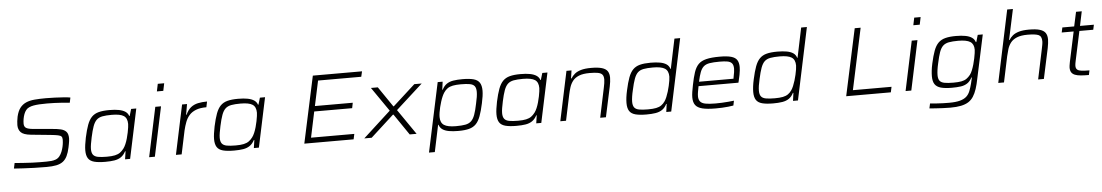

<svg xmlns="http://www.w3.org/2000/svg" viewBox="-42 -1252 11314 1971"><g transform="rotate(-5 5615.0 -266.5)"><path d="M392 8Q327 8 265.5 6Q204 4 151.5 1Q99 -2 57 -5L69 -61Q108 -58 155.5 -54.5Q203 -51 248.5 -49Q294 -47 327 -47Q367 -47 395.5 -47Q424 -47 447.5 -49.5Q471 -52 493 -60Q516 -69 532 -89Q548 -109 558 -134.5Q568 -160 573.5 -185Q579 -210 580.5 -229.5Q582 -249 582 -257Q582 -279 573 -289.5Q564 -300 538 -305.5Q512 -311 462 -316L260 -336Q184 -344 157.5 -372.5Q131 -401 131 -446Q131 -465 133.5 -486Q136 -507 141 -533Q154 -589 179 -621.5Q204 -654 241 -670.5Q278 -687 329.5 -691.5Q381 -696 447 -696Q492 -696 539.5 -694Q587 -692 629 -689Q671 -686 698 -681L687 -628Q654 -632 613 -635Q572 -638 530.5 -639.5Q489 -641 453 -641Q408 -641 374.5 -639Q341 -637 315.5 -632.5Q290 -628 270 -619Q250 -611 236 -593.5Q222 -576 213.5 -553Q205 -530 200.5 -505Q196 -480 196 -456Q196 -425 216 -411.5Q236 -398 288 -393L483 -376Q535 -372 571.5 -363.5Q608 -355 628 -333Q648 -311 648 -265Q648 -252 646 -238Q644 -224 641 -207.5Q638 -191 634 -172Q623 -120 606 -85Q589 -50 562 -29.5Q535 -9 493.5 -0.5Q452 8 392 8Z M998 8Q927 8 884 -3.5Q841 -15 822 -44.5Q803 -74 803 -127Q803 -153 807.5 -185Q812 -217 820 -257Q837 -336 856 -387Q875 -438 903 -466.5Q931 -495 974.5 -506.5Q1018 -518 1085 -518Q1143 -518 1183.5 -510Q1224 -502 1249 -485Q1274 -468 1283 -440H1288L1309 -510H1362L1254 0H1202L1214 -82H1209Q1189 -44 1160.5 -24.5Q1132 -5 1092.5 1.5Q1053 8 998 8ZM1019 -43Q1070 -43 1102 -50Q1134 -57 1155 -72Q1176 -87 1194 -111Q1207 -128 1218.5 -155Q1230 -182 1238.5 -212.5Q1247 -243 1253 -272.5Q1259 -302 1262 -325Q1265 -348 1265 -359Q1265 -419 1228.5 -443Q1192 -467 1105 -467Q1046 -467 1009 -460Q972 -453 949 -431.5Q926 -410 910.5 -367.5Q895 -325 880 -255Q872 -218 867 -187.5Q862 -157 862 -135Q862 -96 877.5 -76Q893 -56 927.5 -49.5Q962 -43 1019 -43Z M1588 -666 1604 -743H1670L1654 -666ZM1450 0 1558 -510H1617L1509 0Z M1726 0 1834 -510H1885L1866 -401H1871Q1893 -450 1924.5 -475Q1956 -500 1998 -509Q2040 -518 2092 -518L2080 -460Q2015 -460 1972 -443Q1929 -426 1903 -396.5Q1877 -367 1862 -327.5Q1847 -288 1836 -242L1785 0Z M2325 8Q2254 8 2211 -3.5Q2168 -15 2149 -44.5Q2130 -74 2130 -127Q2130 -153 2134.5 -185Q2139 -217 2147 -257Q2164 -336 2183 -387Q2202 -438 2230 -466.5Q2258 -495 2301.5 -506.5Q2345 -518 2412 -518Q2470 -518 2510.5 -510Q2551 -502 2576 -485Q2601 -468 2610 -440H2615L2636 -510H2689L2581 0H2529L2541 -82H2536Q2516 -44 2487.5 -24.5Q2459 -5 2419.5 1.5Q2380 8 2325 8ZM2346 -43Q2397 -43 2429 -50Q2461 -57 2482 -72Q2503 -87 2521 -111Q2534 -128 2545.5 -155Q2557 -182 2565.5 -212.5Q2574 -243 2580 -272.5Q2586 -302 2589 -325Q2592 -348 2592 -359Q2592 -419 2555.5 -443Q2519 -467 2432 -467Q2373 -467 2336 -460Q2299 -453 2276 -431.5Q2253 -410 2237.5 -367.5Q2222 -325 2207 -255Q2199 -218 2194 -187.5Q2189 -157 2189 -135Q2189 -96 2204.5 -76Q2220 -56 2254.5 -49.5Q2289 -43 2346 -43Z M3049 0 3197 -688H3704L3691 -633H3246L3191 -375H3581L3570 -320H3179L3123 -55H3569L3557 0Z M3667 0 3952 -261 3780 -510H3851L3993 -302H3998L4227 -510H4303L4027 -260L4206 0H4135L3987 -217H3981L3743 0Z M4316 203 4468 -510H4519L4508 -428H4513Q4532 -466 4560.5 -485.5Q4589 -505 4629 -511.5Q4669 -518 4723 -518Q4794 -518 4837 -506.5Q4880 -495 4899.5 -465.5Q4919 -436 4919 -383Q4919 -358 4914.5 -325.5Q4910 -293 4901 -253Q4884 -174 4865 -123Q4846 -72 4818 -43.5Q4790 -15 4746.5 -3.5Q4703 8 4636 8Q4581 8 4539.5 0.5Q4498 -7 4473 -24.5Q4448 -42 4438 -73H4434L4376 203ZM4616 -43Q4676 -43 4713 -50Q4750 -57 4773 -78.5Q4796 -100 4811.5 -142.5Q4827 -185 4841 -255Q4850 -293 4854.5 -323Q4859 -353 4859 -375Q4859 -415 4844 -434.5Q4829 -454 4795 -460.5Q4761 -467 4703 -467Q4653 -467 4620 -460.5Q4587 -454 4565.5 -439Q4544 -424 4527 -399Q4516 -383 4505.5 -359Q4495 -335 4486.5 -307.5Q4478 -280 4471 -252Q4464 -224 4460 -197.5Q4456 -171 4456 -151Q4456 -92 4493.5 -67.5Q4531 -43 4616 -43Z M5235 8Q5164 8 5121 -3.5Q5078 -15 5059 -44.5Q5040 -74 5040 -127Q5040 -153 5044.5 -185Q5049 -217 5057 -257Q5074 -336 5093 -387Q5112 -438 5140 -466.5Q5168 -495 5211.5 -506.5Q5255 -518 5322 -518Q5380 -518 5420.5 -510Q5461 -502 5486 -485Q5511 -468 5520 -440H5525L5546 -510H5599L5491 0H5439L5451 -82H5446Q5426 -44 5397.5 -24.5Q5369 -5 5329.5 1.5Q5290 8 5235 8ZM5256 -43Q5307 -43 5339 -50Q5371 -57 5392 -72Q5413 -87 5431 -111Q5444 -128 5455.5 -155Q5467 -182 5475.5 -212.5Q5484 -243 5490 -272.5Q5496 -302 5499 -325Q5502 -348 5502 -359Q5502 -419 5465.5 -443Q5429 -467 5342 -467Q5283 -467 5246 -460Q5209 -453 5186 -431.5Q5163 -410 5147.5 -367.5Q5132 -325 5117 -255Q5109 -218 5104 -187.5Q5099 -157 5099 -135Q5099 -96 5114.5 -76Q5130 -56 5164.5 -49.5Q5199 -43 5256 -43Z M5687 0 5795 -510H5847L5835 -428H5840Q5856 -454 5880 -474Q5904 -494 5944.5 -506Q5985 -518 6049 -518Q6121 -518 6161.5 -505.5Q6202 -493 6218.5 -467.5Q6235 -442 6235 -401Q6235 -384 6232 -360Q6229 -336 6224 -312L6157 0H6098L6162 -304Q6167 -327 6170.5 -349.5Q6174 -372 6174 -387Q6174 -422 6160 -438.5Q6146 -455 6114.5 -461Q6083 -467 6030 -467Q5961 -467 5919.5 -450Q5878 -433 5855.5 -404Q5833 -375 5821.5 -339Q5810 -303 5802 -265L5746 0Z M6575 8Q6504 8 6461 -3.5Q6418 -15 6399 -44.5Q6380 -74 6380 -127Q6380 -153 6384 -185Q6388 -217 6397 -257Q6414 -336 6433 -387Q6452 -438 6480 -466.5Q6508 -495 6551.5 -506.5Q6595 -518 6662 -518Q6718 -518 6759 -510.5Q6800 -503 6825.5 -485.5Q6851 -468 6860 -437H6864L6928 -743H6987L6830 0H6779L6790 -82H6785Q6766 -44 6737.5 -24.5Q6709 -5 6669 1.5Q6629 8 6575 8ZM6595 -43Q6646 -43 6678.5 -49.5Q6711 -56 6733 -71.5Q6755 -87 6771 -111Q6782 -127 6792.5 -152Q6803 -177 6812 -206.5Q6821 -236 6827.5 -265Q6834 -294 6838 -319Q6842 -344 6842 -359Q6842 -419 6805 -443Q6768 -467 6682 -467Q6623 -467 6585.5 -460Q6548 -453 6525.5 -431.5Q6503 -410 6487.5 -367.5Q6472 -325 6457 -255Q6448 -218 6443.5 -187.5Q6439 -157 6439 -135Q6439 -96 6454 -76Q6469 -56 6503.5 -49.5Q6538 -43 6595 -43Z M7287 8Q7201 8 7151 -4.5Q7101 -17 7079.5 -46Q7058 -75 7058 -126Q7058 -151 7063 -183Q7068 -215 7076 -254Q7091 -330 7108 -381Q7125 -432 7154 -462Q7183 -492 7235.5 -505Q7288 -518 7374 -518Q7449 -518 7492 -506Q7535 -494 7552.5 -466.5Q7570 -439 7570 -394Q7570 -380 7568 -360Q7566 -340 7561 -314Q7556 -288 7548 -255L7543 -235H7132Q7126 -204 7121.5 -178.5Q7117 -153 7117 -132Q7117 -98 7133 -78Q7149 -58 7187 -50.5Q7225 -43 7291 -43Q7321 -43 7355 -44.5Q7389 -46 7422.5 -49Q7456 -52 7481 -55L7471 -6Q7450 -2 7418.5 1.5Q7387 5 7353 6.5Q7319 8 7287 8ZM7141 -280H7496L7499 -298Q7505 -328 7508 -347Q7511 -366 7511 -382Q7511 -420 7495.5 -438Q7480 -456 7449 -461.5Q7418 -467 7369 -467Q7305 -467 7266 -460.5Q7227 -454 7204.5 -434Q7182 -414 7168 -377.5Q7154 -341 7141 -280Z M7881 8Q7810 8 7767 -3.5Q7724 -15 7705 -44.5Q7686 -74 7686 -127Q7686 -153 7690 -185Q7694 -217 7703 -257Q7720 -336 7739 -387Q7758 -438 7786 -466.5Q7814 -495 7857.5 -506.5Q7901 -518 7968 -518Q8024 -518 8065 -510.5Q8106 -503 8131.5 -485.5Q8157 -468 8166 -437H8170L8234 -743H8293L8136 0H8085L8096 -82H8091Q8072 -44 8043.5 -24.5Q8015 -5 7975 1.5Q7935 8 7881 8ZM7901 -43Q7952 -43 7984.5 -49.5Q8017 -56 8039 -71.5Q8061 -87 8077 -111Q8088 -127 8098.5 -152Q8109 -177 8118 -206.5Q8127 -236 8133.5 -265Q8140 -294 8144 -319Q8148 -344 8148 -359Q8148 -419 8111 -443Q8074 -467 7988 -467Q7929 -467 7891.5 -460Q7854 -453 7831.5 -431.5Q7809 -410 7793.5 -367.5Q7778 -325 7763 -255Q7754 -218 7749.5 -187.5Q7745 -157 7745 -135Q7745 -96 7760 -76Q7775 -56 7809.5 -49.5Q7844 -43 7901 -43Z M8633 0 8781 -688H8842L8707 -56H9105L9093 0Z M9383 -666 9399 -743H9465L9449 -666ZM9245 0 9353 -510H9412L9304 0Z M9688 210Q9650 210 9609 208Q9568 206 9532.5 203.5Q9497 201 9473 199L9484 149Q9514 152 9548.5 154.5Q9583 157 9617 158Q9651 159 9679 159Q9748 159 9791 147.5Q9834 136 9858.5 114Q9883 92 9896.5 58Q9910 24 9921 -19Q9925 -35 9928.5 -50.5Q9932 -66 9935 -80H9930Q9910 -41 9881 -22Q9852 -3 9813 2.5Q9774 8 9722 8Q9651 8 9608.5 -4Q9566 -16 9546.5 -45Q9527 -74 9527 -127Q9527 -153 9530.5 -185Q9534 -217 9543 -258Q9560 -336 9579 -387Q9598 -438 9626.5 -466.5Q9655 -495 9699 -506.5Q9743 -518 9809 -518Q9866 -518 9907 -510Q9948 -502 9973 -484.5Q9998 -467 10007 -438H10012L10033 -510H10085L9990 -66Q9978 -4 9963 41.5Q9948 87 9927 119.5Q9906 152 9875 171.5Q9844 191 9798.5 200.5Q9753 210 9688 210ZM9742 -43Q9792 -43 9824 -49Q9856 -55 9877.5 -70Q9899 -85 9917 -108Q9930 -125 9941 -152Q9952 -179 9961 -210.5Q9970 -242 9976 -272Q9982 -302 9985.5 -325.5Q9989 -349 9989 -361Q9989 -419 9951.5 -443Q9914 -467 9828 -467Q9769 -467 9731.5 -460Q9694 -453 9671 -431.5Q9648 -410 9633 -368Q9618 -326 9603 -255Q9594 -217 9590 -186.5Q9586 -156 9586 -134Q9586 -95 9601 -75.5Q9616 -56 9650.5 -49.5Q9685 -43 9742 -43Z M10200 0 10357 -743H10416L10349 -429H10354Q10369 -454 10393 -474Q10417 -494 10457.5 -506Q10498 -518 10562 -518Q10633 -518 10673.5 -505.5Q10714 -493 10731 -467.5Q10748 -442 10748 -400Q10748 -384 10745 -361Q10742 -338 10737 -312L10670 0H10611L10675 -304Q10680 -327 10684 -349.5Q10688 -372 10688 -387Q10688 -439 10655 -453Q10622 -467 10543 -467Q10474 -467 10432 -449.5Q10390 -432 10367.5 -402.5Q10345 -373 10334 -337Q10323 -301 10315 -265L10259 0Z M11134 0Q11086 0 11050.5 -3Q11015 -6 10991 -15.5Q10967 -25 10955 -43.5Q10943 -62 10943 -93Q10943 -101 10944.5 -111.5Q10946 -122 10948 -132.5Q10950 -143 10951 -150L11017 -459H10894L10905 -510H11027L11059 -658H11118L11087 -510H11230L11219 -459H11076L11011 -155Q11008 -142 11006.5 -131.5Q11005 -121 11004.5 -115Q11004 -109 11004 -105Q11004 -79 11018.5 -66.5Q11033 -54 11064 -50.5Q11095 -47 11144 -47Z"/></g></svg>

Font: Saira Expanded Light
Style: Italic
Weight: 300
Width: 7
Italic angle: -12°
Designer: Hector Gatti with collaboration of the Omnibus-Type team
Foundry: Omnibus-Type
Version: Version 1.101